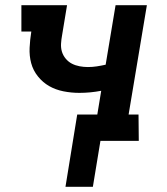

<svg xmlns="http://www.w3.org/2000/svg" viewBox="-20 -540 640 736"><path d="M336 176H231L276 -101H353L368 -192Q347 -188 326 -186Q305 -184 284 -184Q253 -184 223 -190Q193 -196 168.5 -210Q144 -224 125.5 -247Q107 -270 99.5 -298Q92 -326 93.5 -357Q95 -388 100 -419H62V-520H237L218 -405Q215 -389 214 -372.5Q213 -356 217.5 -341.5Q222 -327 232 -315Q242 -303 255.5 -296Q269 -289 285 -286Q301 -283 317 -283Q334 -283 350.5 -285.5Q367 -288 385 -292L423 -520H543L473 -101H511L512 0H365Z"/></svg>

Font: Iosevka Etoile
Style: Bold Italic
Weight: 700
Italic angle: -9°
Designer: Belleve Invis
Foundry: Belleve Invis
Version: Version 28.1.0; ttfautohint (v1.8.4)